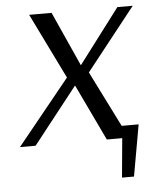

<svg xmlns="http://www.w3.org/2000/svg" viewBox="-49 -542 585 733"><g transform="rotate(-5 243.5 -175.0)"><path d="M389 150 403 0H344L241 -216L71 0H11L213 -249L90 -500H176L270 -291L428 -500H487L298 -261L405 -47H470L435 150Z"/></g></svg>

Font: Arsenal
Style: Italic
Weight: 400
Italic angle: -9.10001°
Designer: Andrij Shevchenko
Foundry: Stairsfor
Version: Version 2.001;PS 002.001;hotconv 1.0.88;makeotf.lib2.5.64775